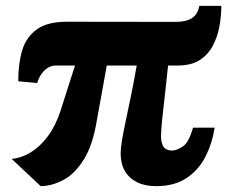

<svg xmlns="http://www.w3.org/2000/svg" viewBox="-20 -628 780 658"><path d="M119.5 10 20 -83.5Q54 -86.5 86 -106.2Q118 -126 144.5 -161.8Q171 -197.5 187.5 -248.5L237 -403.5H173Q157 -404 143.8 -395.5Q130.5 -387 121.2 -373.2Q112 -359.5 107.5 -343.5L42.5 -349.5Q42.5 -410 56.2 -455.8Q70 -501.5 106.8 -527.8Q143.5 -554 211.5 -553.5L582.5 -553Q618 -553 638 -566Q658 -579 663 -608H738.5Q738.5 -573 731.8 -536.8Q725 -500.5 708.8 -470.2Q692.5 -440 663.8 -421.8Q635 -403.5 590 -403.5H556Q551.5 -358.5 547.5 -323.8Q543.5 -289 540.5 -262Q537.5 -235 535.2 -212.5Q533 -190 532 -168.5Q530.5 -146.5 537.8 -129.8Q545 -113 568.5 -112Q586 -112 606.8 -126.2Q627.5 -140.5 641.5 -190.5H715.5Q708 -139 685.2 -93.2Q662.5 -47.5 620.8 -18.8Q579 10 515 10Q477 10 449.8 -3.5Q422.5 -17 408 -42Q393.5 -67 393.5 -101.5Q393.5 -120 398 -147.2Q402.5 -174.5 410.5 -211.5Q418.5 -248.5 428.2 -296Q438 -343.5 448.5 -403.5H346L312.5 -219Q298.5 -131.5 267.5 -81.8Q236.5 -32 197.2 -11.2Q158 9.5 119.5 10Z"/></svg>

Font: Merriweather 20pt Black
Style: Italic
Weight: 900
Italic angle: -7.8°
Version: Version 2.101